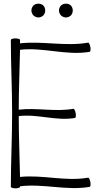

<svg xmlns="http://www.w3.org/2000/svg" viewBox="-20 -1017 545 1045"><path d="M226 -960C226 -970 223 -979 216 -987C208 -994 199 -997 189 -997C179 -997 170 -994 162 -987C155 -979 151 -970 151 -960C151 -950 155 -941 162 -933C170 -926 179 -922 189 -922C199 -922 208 -926 216 -933C223 -941 226 -950 226 -960ZM376 -960C376 -970 373 -979 366 -987C358 -994 349 -997 339 -997C329 -997 320 -994 312 -987C305 -979 301 -970 301 -960C301 -950 305 -941 312 -933C320 -926 329 -922 339 -922C349 -922 358 -926 366 -933C373 -941 376 -950 376 -960ZM39 -800C39 -667 46 -533 46 -400C46 -267 39 -133 39 0C39 4 50 8 64 8C78 8 89 4 89 0V-3C215 -19 343 22 468 0C473 -1 474 -13 472 -26C469 -40 464 -50 460 -50C337 -28 212 -67 89 -54C87 -164 82 -274 82 -385C183 -398 287 -357 388 -375C393 -376 394 -388 392 -401C389 -415 384 -425 380 -425C281 -407 180 -432 82 -420C82 -529 87 -637 89 -746C215 -761 343 -713 468 -735C473 -736 474 -748 472 -761C469 -775 464 -785 460 -785C337 -763 212 -795 89 -781C89 -787 89 -794 89 -800C89 -804 78 -808 64 -808C50 -808 39 -804 39 -800Z"/></svg>

Font: Nupuram Condensed Thin
Style: Regular
Weight: 100
Width: 3
Designer: Santhosh Thottingal (santhosh.thottingal@gmail.com)
Foundry: SMC
Version: Version 1.000